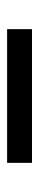

<svg xmlns="http://www.w3.org/2000/svg" viewBox="195 -940 110 540"><g transform="rotate(-90 250.0 -670.0)"><path d="M62 -635V-705H438V-635Z"/></g></svg>

Font: Iosevka Medium
Style: Regular
Weight: 500
Monospace: yes
Designer: Belleve Invis
Foundry: Belleve Invis
Version: Version 32.5.0; ttfautohint (v1.8.4)